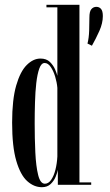

<svg xmlns="http://www.w3.org/2000/svg" viewBox="-20 -770 457 800"><path d="M154.5 10Q121.5 10 93.2 -15.5Q65 -41 47.8 -100Q30.5 -159 30.5 -259Q30.5 -355 47.5 -413.8Q64.5 -472.5 91.5 -499.2Q118.5 -526 148.5 -526Q173.5 -526 188 -511.8Q202.5 -497.5 209.8 -480.2Q217 -463 219 -454V-739.5H173.5V-750H311V-10H360V0H221V-62.5Q219 -51 212 -33.8Q205 -16.5 191 -3.2Q177 10 154.5 10ZM344.5 -588.5Q350.5 -611.5 351.5 -642.5Q352.5 -673.5 352.5 -697.5Q352.5 -722.5 360.8 -732Q369 -741.5 381.5 -741.5Q393.5 -741.5 401 -732.8Q408.5 -724 408.5 -703Q408.5 -673.5 394 -641Q379.5 -608.5 363 -579.5ZM167 -4.5Q182 -4.5 193.2 -20.8Q204.5 -37 211 -63Q217.5 -89 219 -118V-404Q217 -427 209.8 -451Q202.5 -475 191.2 -491.2Q180 -507.5 166 -507.5Q152 -507.5 143.8 -484.5Q135.5 -461.5 131.2 -424.2Q127 -387 125.8 -343Q124.5 -299 124.5 -257Q124.5 -192.5 127.2 -134.8Q130 -77 139 -40.8Q148 -4.5 167 -4.5Z"/></svg>

Font: Imbue 100pt Medium
Style: Regular
Weight: 500
Designer: Tyler Finck
Foundry: Etcetera Type Company
Version: Version 1.102; ttfautohint (v1.8.3)